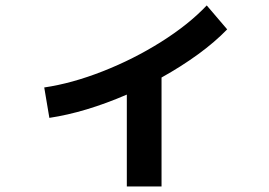

<svg xmlns="http://www.w3.org/2000/svg" viewBox="-20 -631 978 697"><path d="M730.5 -611.3 804.7 -524.4Q759.8 -478 698.7 -433.6Q637.7 -389.2 566.4 -349.6V45.9H440.4V-287.6Q290 -222.7 159.2 -203.1L140.6 -313.5Q240.7 -328.1 352.8 -372.1Q464.8 -416 564.9 -479Q665 -542 730.5 -611.3Z"/></svg>

Font: Pretendard
Style: Bold
Weight: 700
Designer: Base glyphs from Inter by Rasmus Andersson; Hangeul glyphs from Noto Sans CJK(Source Han Sans) by Jang Soo-young and Kan
Foundry: Kil Hyung-jin
Version: Version 1.309